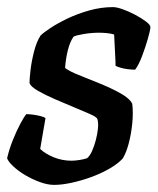

<svg xmlns="http://www.w3.org/2000/svg" viewBox="-20 -520 444 540"><path d="M132 0Q114 0 92 -8Q70 -16 50 -28Q30 -40 16.5 -53Q3 -66 0 -75Q6 -101 16.5 -127Q27 -153 37.5 -172.5Q48 -192 54 -199Q62 -199 73 -197.5Q84 -196 94 -193.5Q104 -191 108 -188Q105 -173 101.5 -150.5Q98 -128 93 -101Q108 -87 131.5 -77.5Q155 -68 181 -68Q191 -68 203.5 -70Q216 -72 225 -75Q233 -82 239 -95.5Q245 -109 249.5 -126Q254 -143 255.5 -158.5Q257 -174 254 -185Q252 -191 232.5 -199.5Q213 -208 186.5 -219Q160 -230 133.5 -241.5Q107 -253 87 -264.5Q67 -276 63 -286Q63 -299 66 -324Q69 -349 76 -376Q83 -403 94 -420Q102 -428 121.5 -441Q141 -454 169 -467.5Q197 -481 230.5 -490.5Q264 -500 298 -500Q308 -500 325 -494Q342 -488 360 -478.5Q378 -469 390.5 -459.5Q403 -450 403 -444Q403 -436 396 -411.5Q389 -387 379.5 -362Q370 -337 360 -324Q351 -324 339 -325.5Q327 -327 317.5 -330Q308 -333 305 -335Q305 -348 304 -363Q303 -378 302.5 -393Q302 -408 301 -423Q291 -426 279.5 -427Q268 -428 259 -428Q238 -428 216.5 -424.5Q195 -421 187 -417Q177 -403 171 -379.5Q165 -356 163 -329Q174 -320 201.5 -309Q229 -298 261 -285Q293 -272 319 -257.5Q345 -243 352 -228Q355 -203 352 -173Q349 -143 342 -116.5Q335 -90 325 -74Q311 -59 287.5 -45.5Q264 -32 236.5 -22Q209 -12 181.5 -6Q154 0 132 0Z"/></svg>

Font: Texturina Medium 12pt SemiBold
Style: Italic
Weight: 600
Italic angle: -11°
Version: Version 1.002